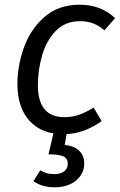

<svg xmlns="http://www.w3.org/2000/svg" viewBox="-20 -558 511 816"><path d="M141 -196Q141 -60 254 -60Q287 -60 315.5 -70Q344 -80 378 -101L412 -43Q340 8 263 12L255 58Q296 62 317 83Q338 104 338 137Q338 180 303.5 209Q269 238 212 238Q159 238 122 212L151 166Q165 174 178.5 178Q192 182 212 182Q237 182 252.5 170.5Q268 159 268 138Q268 116 250.5 107Q233 98 186 98L207 9Q134 -4 94 -58.5Q54 -113 54 -202Q54 -278 81.5 -355.5Q109 -433 168.5 -485.5Q228 -538 319 -538Q409 -538 469 -481L424 -429Q401 -449 376 -458.5Q351 -468 320 -468Q256 -468 216 -425.5Q176 -383 158.5 -321Q141 -259 141 -196Z"/></svg>

Font: Fira Sans TEST Book
Style: Italic
Weight: 350
Italic angle: -8°
Designer: Carrois Corporate & Edenspiekermann AG
Foundry: Carrois Corporate GbR & Edenspiekermann AG
Version: Version 4.201